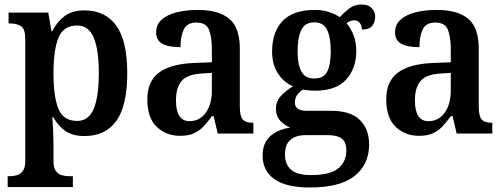

<svg xmlns="http://www.w3.org/2000/svg" viewBox="-20 -592 2235 851"><path d="M14 237V189H23Q39 189 55 184.5Q71 180 81.5 165.5Q92 151 92 121V-419Q92 -464 73 -476Q54 -488 26 -488H18V-536H194L208 -454H212Q232 -495 266 -520.5Q300 -546 354 -546Q446 -546 495 -479Q544 -412 544 -267Q544 -123 495.5 -56Q447 11 355 11Q303 11 270 -11.5Q237 -34 217 -72H212Q214 -48 215.5 -14.5Q217 19 217 45V123Q217 152 227.5 166Q238 180 254 184.5Q270 189 286 189H303V237ZM322 -56Q373 -56 395.5 -110Q418 -164 418 -268Q418 -371 395.5 -425Q373 -479 322 -479Q261 -479 239 -424.5Q217 -370 217 -268Q217 -163 239 -109.5Q261 -56 322 -56Z M778 10Q717 10 675 -29.5Q633 -69 633 -152Q633 -232 685 -270.5Q737 -309 842 -313L919 -316V-373Q919 -427 906.5 -459.5Q894 -492 850 -492Q809 -492 794.5 -461.5Q780 -431 780 -383Q726 -383 699 -398.5Q672 -414 672 -448Q672 -483 696.5 -505Q721 -527 763 -537.5Q805 -548 856 -548Q949 -548 996 -509Q1043 -470 1043 -376V-119Q1043 -78 1055.5 -63Q1068 -48 1099 -48H1103V0H945L927 -77H919Q899 -49 880.5 -30Q862 -11 838 -0.5Q814 10 778 10ZM820 -55Q865 -55 892 -92.5Q919 -130 919 -191V-269L872 -266Q809 -262 784.5 -232.5Q760 -203 760 -147Q760 -55 820 -55Z M1354 239Q1248 239 1196 202Q1144 165 1144 97Q1144 42 1178 11.5Q1212 -19 1266 -26Q1243 -36 1223 -56Q1203 -76 1203 -110Q1203 -142 1224 -165.5Q1245 -189 1279 -210Q1238 -226 1212 -266.5Q1186 -307 1186 -363Q1186 -450 1232.5 -499Q1279 -548 1376 -548Q1410 -548 1438.5 -538.5Q1467 -529 1486 -516Q1505 -537 1528 -554.5Q1551 -572 1582 -572Q1613 -572 1628 -555.5Q1643 -539 1643 -517Q1643 -495 1630 -478Q1617 -461 1584 -461Q1584 -479 1574.5 -490.5Q1565 -502 1551 -502Q1541 -502 1532 -498.5Q1523 -495 1516 -489Q1534 -468 1546.5 -437.5Q1559 -407 1559 -365Q1559 -289 1514.5 -239.5Q1470 -190 1376 -190Q1365 -190 1348.5 -191.5Q1332 -193 1323 -195Q1309 -187 1298 -172.5Q1287 -158 1287 -138Q1287 -101 1338 -101H1445Q1535 -101 1575.5 -60Q1616 -19 1616 48Q1616 137 1551.5 188Q1487 239 1354 239ZM1373 -244Q1415 -244 1430.5 -275Q1446 -306 1446 -365Q1446 -426 1430 -459.5Q1414 -493 1373 -493Q1332 -493 1315.5 -459Q1299 -425 1299 -364Q1299 -306 1316 -275Q1333 -244 1373 -244ZM1356 184Q1443 184 1479 154.5Q1515 125 1515 75Q1515 37 1494.5 22Q1474 7 1434 7H1332Q1311 7 1290.5 14Q1270 21 1256.5 39.5Q1243 58 1243 93Q1243 136 1270 160Q1297 184 1356 184Z M1837 10Q1776 10 1734 -29.5Q1692 -69 1692 -152Q1692 -232 1744 -270.5Q1796 -309 1901 -313L1978 -316V-373Q1978 -427 1965.5 -459.5Q1953 -492 1909 -492Q1868 -492 1853.5 -461.5Q1839 -431 1839 -383Q1785 -383 1758 -398.5Q1731 -414 1731 -448Q1731 -483 1755.5 -505Q1780 -527 1822 -537.5Q1864 -548 1915 -548Q2008 -548 2055 -509Q2102 -470 2102 -376V-119Q2102 -78 2114.5 -63Q2127 -48 2158 -48H2162V0H2004L1986 -77H1978Q1958 -49 1939.5 -30Q1921 -11 1897 -0.5Q1873 10 1837 10ZM1879 -55Q1924 -55 1951 -92.5Q1978 -130 1978 -191V-269L1931 -266Q1868 -262 1843.5 -232.5Q1819 -203 1819 -147Q1819 -55 1879 -55Z"/></svg>

Font: Noto Serif SemiCondensed SemiBold
Style: Regular
Weight: 600
Width: 4
Designer: Monotype Design Team
Foundry: Monotype Imaging Inc.
Version: Version 2.013; ttfautohint (v1.8.4.7-5d5b)